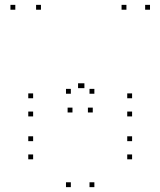

<svg xmlns="http://www.w3.org/2000/svg" viewBox="-20 -760 660 790"><path d="M523.5 -179.2V-199.2H503.5V-179.2ZM116.3 -179.2V-199.2H96.3V-179.2ZM116.3 -104.5V-124.5H96.3V-104.5ZM523.5 -104.5V-124.5H503.5V-104.5ZM523.5 -355.7V-375.7H503.5V-355.7ZM116.3 -355.7V-375.7H96.3V-355.7ZM116.3 -281V-301H96.3V-281ZM523.5 -281V-301H503.5V-281ZM368.3 -374.3V-394.3H348.3V-374.3ZM271.5 -374.3V-394.3H251.5V-374.3ZM271.5 10V-10H251.5V10ZM368.3 10V-10H348.3V10ZM278.2 -297.2V-317.2H258.2V-297.2ZM361.7 -297.2V-317.2H341.7V-297.2ZM597.2 -720V-740H577.2V-720ZM500.2 -720V-740H480.2V-720ZM327.3 -397.3V-417.3H307.3V-397.3ZM321.2 -397.3V-417.3H301.2V-397.3ZM148.5 -720V-740H128.5V-720ZM43 -720V-740H23V-720Z"/></svg>

Font: Monaspace Radon Dots Var
Style: Regular
Weight: 400
Designer: Riley Cran and the Lettermatic Team
Version: Version 1.100 (Monaspace Radon Dots)